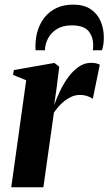

<svg xmlns="http://www.w3.org/2000/svg" viewBox="-20 -790 458 810"><path d="M27.5 0 90.5 -451.5 35 -474 38.5 -494.5 209.5 -524.5 230 -508.5 219 -420.5 208.5 -346.5Q219.5 -377.5 234.8 -409Q250 -440.5 269.8 -466.8Q289.5 -493 313.2 -509Q337 -525 364.5 -525Q379 -525 388 -522.2Q397 -519.5 401 -517L371.5 -373Q368 -377 352 -383.2Q336 -389.5 317 -389.5Q299.5 -389.5 283.5 -382.8Q267.5 -376 253.2 -365Q239 -354 227.5 -340.8Q216 -327.5 207.5 -315L163 0ZM130 -578Q130 -582.5 129.8 -586.5Q129.5 -590.5 129.5 -598Q130 -633.5 140.2 -664.5Q150.5 -695.5 170.5 -719.5Q190.5 -743.5 220.2 -757Q250 -770.5 288.5 -770.5Q334 -770.5 362.5 -751.2Q391 -732 404.5 -700.5Q418 -669 418 -632Q418 -611.5 415.5 -599.2Q413 -587 410.5 -578H371.5Q372 -581.5 372.8 -586.5Q373.5 -591.5 373 -600.5Q373 -635.5 353 -659.2Q333 -683 282.5 -683Q246 -683 221.2 -668.2Q196.5 -653.5 183.5 -629.5Q170.5 -605.5 169.5 -578Z"/></svg>

Font: Merriweather 120pt
Style: Bold Italic
Weight: 700
Italic angle: -7.8°
Version: Version 2.101